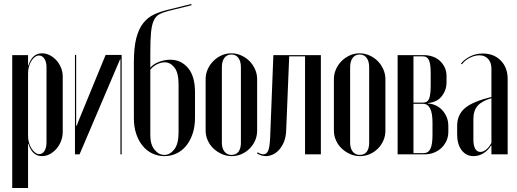

<svg xmlns="http://www.w3.org/2000/svg" viewBox="-20 -770 2579 958"><path d="M41 -495H120V-444H122Q141 -504 189 -504Q210 -504 228.5 -494.5Q247 -485 261.5 -469Q276 -453 284.5 -432Q293 -411 293 -388V-112Q293 -88 284.5 -66Q276 -44 261.5 -27.5Q247 -11 228.5 -1Q210 9 189 9Q141 9 122 -52H120V168H41ZM120 -93Q120 -75 124.5 -58.5Q129 -42 137 -29.5Q145 -17 155 -9Q165 -1 175 -1Q192 -1 202 -17Q212 -33 212 -60V-435Q212 -461 201.5 -477Q191 -493 174 -493Q164 -493 154 -485.5Q144 -478 136.5 -466Q129 -454 124.5 -438Q120 -422 120 -404Z M587 -496V0H581V-474H579L377 0H354V-496H360V-143H363L374 -172L507 -496Z M648 -180V-459Q648 -533 660 -579.5Q672 -626 694.5 -654.5Q717 -683 748 -697.5Q779 -712 817 -721L934 -750L936 -744L819 -715Q792 -708 774.5 -698.5Q757 -689 747 -667Q737 -645 733.5 -607.5Q730 -570 730 -508V-432Q744 -450 772.5 -461Q801 -472 830 -472Q883 -472 918 -431Q953 -390 953 -309V-183Q953 -138 941 -102.5Q929 -67 908.5 -42Q888 -17 860 -4Q832 9 800 9Q768 9 740.5 -4Q713 -17 692.5 -41.5Q672 -66 660 -101Q648 -136 648 -180ZM730 -422V-95Q730 -48 751.5 -22.5Q773 3 800 3Q828 3 849.5 -24.5Q871 -52 871 -109V-349Q871 -407 850.5 -433Q830 -459 802 -459Q783 -459 763 -449Q743 -439 730 -422Z M1134 -504Q1160 -504 1183.5 -493.5Q1207 -483 1224.5 -465.5Q1242 -448 1252.5 -424.5Q1263 -401 1263 -375V-118Q1263 -92 1253 -69Q1243 -46 1225.5 -28.5Q1208 -11 1185 -1Q1162 9 1136 9Q1110 9 1086.5 -1.5Q1063 -12 1045 -29Q1027 -46 1016.5 -69.5Q1006 -93 1006 -118V-375Q1006 -401 1016.5 -424.5Q1027 -448 1044.5 -465.5Q1062 -483 1085 -493.5Q1108 -504 1134 -504ZM1135 -498Q1112 -498 1099.5 -481Q1087 -464 1087 -435V-58Q1087 -30 1100 -13.5Q1113 3 1135 3Q1158 3 1170 -13Q1182 -29 1182 -58V-435Q1182 -464 1169.5 -481Q1157 -498 1135 -498Z M1265 -10Q1282 0 1295 0Q1310 0 1318 -18Q1326 -36 1328 -86L1344 -495H1581V0H1502V-489H1423L1408 -121Q1407 -88 1397.5 -64Q1388 -40 1373.5 -23.5Q1359 -7 1341.5 1Q1324 9 1307 9Q1284 9 1262 -5Z M1774 -504Q1800 -504 1823.5 -493.5Q1847 -483 1864.5 -465.5Q1882 -448 1892.5 -424.5Q1903 -401 1903 -375V-118Q1903 -92 1893 -69Q1883 -46 1865.5 -28.5Q1848 -11 1825 -1Q1802 9 1776 9Q1750 9 1726.5 -1.5Q1703 -12 1685 -29Q1667 -46 1656.5 -69.5Q1646 -93 1646 -118V-375Q1646 -401 1656.5 -424.5Q1667 -448 1684.5 -465.5Q1702 -483 1725 -493.5Q1748 -504 1774 -504ZM1775 -498Q1752 -498 1739.5 -481Q1727 -464 1727 -435V-58Q1727 -30 1740 -13.5Q1753 3 1775 3Q1798 3 1810 -13Q1822 -29 1822 -58V-435Q1822 -464 1809.5 -481Q1797 -498 1775 -498Z M2208 -361Q2208 -336 2200 -317Q2192 -298 2180 -285Q2168 -272 2153.5 -265.5Q2139 -259 2125 -257L2115 -256V-254L2125 -253Q2140 -251 2156.5 -243Q2173 -235 2186.5 -220.5Q2200 -206 2208.5 -186Q2217 -166 2217 -140V-113Q2217 -87 2207 -66Q2197 -45 2181 -30.5Q2165 -16 2144.5 -8Q2124 0 2102 0H1964V-495H2095Q2116 -495 2136.5 -488.5Q2157 -482 2172.5 -468.5Q2188 -455 2198 -435.5Q2208 -416 2208 -390ZM2091 -258Q2114 -258 2121.5 -278.5Q2129 -299 2129 -344V-405Q2129 -450 2120.5 -469.5Q2112 -489 2088 -489H2043V-258ZM2138 -158Q2138 -252 2091 -252H2043V-6H2094Q2117 -6 2127.5 -27.5Q2138 -49 2138 -97Z M2261 -142Q2261 -198 2300.5 -231Q2340 -264 2432 -286V-428Q2432 -458 2415.5 -476Q2399 -494 2372 -494Q2349 -494 2324 -481.5Q2299 -469 2285 -449L2280 -453Q2297 -474 2325.5 -488.5Q2354 -503 2389 -503Q2444 -503 2478.5 -468Q2513 -433 2513 -376V0H2432V-44H2430Q2416 -20 2392.5 -5.5Q2369 9 2343 9Q2306 9 2283.5 -20.5Q2261 -50 2261 -99ZM2377 -12Q2391 -12 2406 -24Q2421 -36 2432 -57V-280Q2384 -266 2363 -242Q2342 -218 2342 -176V-72Q2342 -44 2351 -28Q2360 -12 2377 -12Z"/></svg>

Font: Moniqa SemBd Narrow Display
Style: Regular
Weight: 600
Width: 4
Designer: Rajesh Rajput
Foundry: Rajesh Rajput
Version: Version 1.000